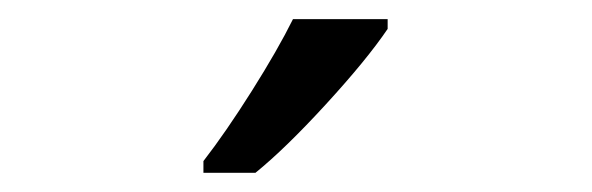

<svg xmlns="http://www.w3.org/2000/svg" viewBox="-20 -786 617 200"><path d="M191.9 -618.2Q215.3 -648.4 242.4 -691.4Q269.5 -734.4 285.2 -766.1H383.8V-755.9Q362.3 -724.1 319.8 -677.7Q277.3 -631.3 246.1 -606H191.9Z"/></svg>

Font: f01722094
Style: Regular
Weight: 400
Foundry: Ascender Corporation
Version: Version 1.10